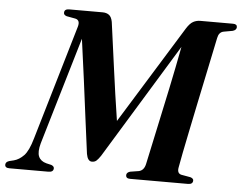

<svg xmlns="http://www.w3.org/2000/svg" viewBox="-75 -761 1038 822"><g transform="rotate(5 443.5 -350.0)"><path d="M183.5 -16Q183 0 161.5 0H-6Q-25.5 0 -25 -14.5Q-24.5 -26.5 -8.5 -31L10 -35.5Q33 -41.5 52.8 -62Q72.5 -82.5 88 -137L233 -629Q241.5 -658 219.5 -663L181.5 -670Q168 -674.5 169 -684.5Q169.5 -700 190 -700H333.5Q350 -700 361 -692Q372 -684 376 -662.5Q388.5 -572.5 403 -463.8Q417.5 -355 435 -242L694.5 -662Q709 -685 723 -692.5Q737 -700 754 -700H894Q911.5 -700 911.5 -686.5Q911 -674 895 -669.5L856 -662.5Q836.5 -658.5 831.5 -633.5Q826.5 -609.5 817.2 -564.8Q808 -520 796 -463.2Q784 -406.5 771.5 -346Q759 -285.5 747.5 -229.5Q736 -173.5 727.5 -130.8Q719 -88 715.5 -67Q710.5 -41 730 -36.5L769.5 -29.5Q783 -25 782.5 -16Q782 0 761.5 0H512.5Q494.5 0 494.5 -14.5Q495 -26 510 -30.5L547.5 -36.5Q569.5 -41.5 575.5 -70Q590.5 -141.5 609 -226.2Q627.5 -311 646.5 -401.8Q665.5 -492.5 682.5 -582L380.5 -87.5Q370 -72 362.5 -65.5Q355 -59 343.5 -59Q325 -59 319.5 -90.5Q310.5 -157 300.2 -237.8Q290 -318.5 278.5 -405.8Q267 -493 255 -579.5L118.5 -118.5Q108 -80.5 116.5 -61Q125 -41.5 150 -35L171.5 -30Q184 -25 183.5 -16Z"/></g></svg>

Font: Fraunces 72pt SemiBold
Style: Italic
Weight: 600
Italic angle: -16°
Version: Version 1.000;[b76b70a41]